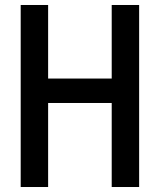

<svg xmlns="http://www.w3.org/2000/svg" viewBox="-20 -750 640 770"><path d="M63 0V-730H173V-435H428V-730H538V0H428V-337H173V0Z"/></svg>

Font: M PLUS Code Latin Expanded Medium
Style: Regular
Weight: 500
Width: 7
Designer: Coji Morishita
Foundry: UNDERFOREST DESIGN
Version: Version 1.002; ttfautohint (v1.8.3)